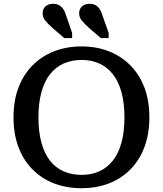

<svg xmlns="http://www.w3.org/2000/svg" viewBox="-20 -972 856 1009"><path d="M519 -889 551 -799V-772H510L449 -824Q425 -846 410.5 -863Q396 -880 396 -903Q396 -925 411 -938.5Q426 -952 451 -952Q469 -952 482 -945Q495 -938 504 -924Q513 -910 519 -889ZM328 -889 359 -799V-772H318L257 -824Q233 -846 218.5 -863Q204 -880 204 -903Q204 -925 219 -938.5Q234 -952 259 -952Q277 -952 290 -945Q303 -938 312.5 -924Q322 -910 328 -889ZM408 17Q330 17 264.5 -8Q199 -33 151 -81.5Q103 -130 77 -199Q51 -268 51 -355Q51 -443 77 -511.5Q103 -580 151 -628.5Q199 -677 264.5 -702.5Q330 -728 408 -728Q487 -728 552 -702.5Q617 -677 665 -628.5Q713 -580 739 -511.5Q765 -443 765 -355Q765 -268 739 -199Q713 -130 665 -81.5Q617 -33 552 -8Q487 17 408 17ZM408 -53Q461 -53 502.5 -72Q544 -91 573.5 -128.5Q603 -166 618.5 -223Q634 -280 634 -355Q634 -430 618.5 -487Q603 -544 573.5 -581.5Q544 -619 502.5 -638Q461 -657 408 -657Q356 -657 314 -638Q272 -619 242.5 -581.5Q213 -544 197.5 -487Q182 -430 182 -355Q182 -280 197.5 -223Q213 -166 242 -128.5Q271 -91 313.5 -72Q356 -53 408 -53Z"/></svg>

Font: Roboto Serif 20pt Medium
Style: Regular
Weight: 500
Version: Version 1.008